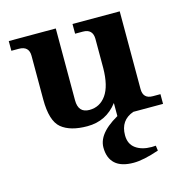

<svg xmlns="http://www.w3.org/2000/svg" viewBox="-107 -590 910 932"><g transform="rotate(-15 348.0 -124.0)"><path d="M280.8 9.8Q195.3 9.8 151.1 -26.6Q106.9 -63 106.9 -171.4V-390.6Q106.9 -439.5 55.7 -439.5H18.6V-488.3H254.9V-127.4Q254.9 -64 311 -64Q363.8 -64 395.3 -108.6Q426.8 -153.3 427.7 -243.2V-390.6Q426.8 -439.5 377.9 -439.5H338.9V-488.3H576.2V-97.7Q576.2 -48.8 625 -48.8H663.1V0H433.6V-65.9Q376 9.8 280.8 9.8ZM513.7 0Q445.3 23.9 445.3 99.6Q445.3 143.6 475.8 165.8Q506.3 188 556.2 188Q563.5 188 576.7 187L580.1 212.4Q502 239.3 452.1 239.3Q390.1 239.3 359.4 211.2Q328.6 183.1 328.6 129.9Q328.6 49.3 465.3 -16.6Z"/></g></svg>

Font: Munson
Style: Bold
Weight: 700
Designer: Paul James MIller
Foundry: High-Logic / Made with FontCreator
Version: Version 2.10;May 5, 2019;FontCreator 11.5.0.2430 64-bit